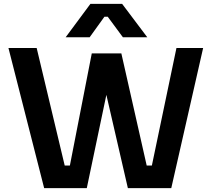

<svg xmlns="http://www.w3.org/2000/svg" viewBox="-20 -980 1102 1000"><path d="M24 -730H171L317 -118H344L458 -702H612L744 -118H771L899 -730H1038L872 0H646L534 -486L432 0H210ZM451 -960H616L747 -786H620L541 -893H524L447 -786H322Z"/></svg>

Font: Sora-SIA SemiBold
Style: Regular
Weight: 600
Designer: Jonathan Barnbrook, Julián Moncada
Foundry: Barnbrook Fonts
Version: Version 2.000